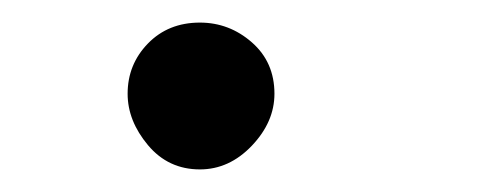

<svg xmlns="http://www.w3.org/2000/svg" viewBox="-20 -294 428 170"><path d="M157 -144Q129 -144 111 -165.5Q93 -187 93 -211Q93 -237 111 -255.5Q129 -274 157 -274Q183 -274 203 -256.5Q223 -239 223 -211Q223 -186 203 -165Q183 -144 157 -144Z"/></svg>

Font: Edu QLD Beginner
Style: Bold
Weight: 700
Designer: Tina and Corey Anderson
Foundry: Google for Education
Version: Version 1.003